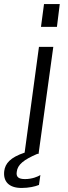

<svg xmlns="http://www.w3.org/2000/svg" viewBox="-65 -762 339 951"><path d="M128 -530 57 -6C-15 18 -39 48 -44 85C-50 135 -23 169 42 169C77 169 109 162 128 154L135 105C122 113 94 125 59 125C26 125 14 114 18 89C22 53 53 29 120 0H126L199 -530ZM153 -742 138 -629H217L231 -742Z"/></svg>

Font: Cheyenne Sans Light
Style: Italic
Weight: 300
Italic angle: -8.13011°
Designer: The Public Sans project authors (U.S. Web Design System), Libre Franklin designed by Pablo Impallari and Rodrigo Fuenzal
Foundry: The Cheyenne Sans Project Authors
Version: Version 2.007